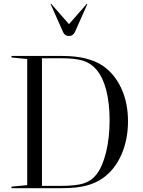

<svg xmlns="http://www.w3.org/2000/svg" viewBox="-20 -982 744 1002"><path d="M648 -349Q648 -254 614 -176Q580 -98 519 -54Q480 -26 429.5 -13Q379 0 306 0H40V-8L122 -16V-674L40 -682V-690H306Q442 -690 519 -637Q580 -594 614 -519Q648 -444 648 -349ZM552 -354Q552 -443 534.5 -511Q517 -579 483 -619Q455 -652 414 -665Q373 -678 297 -678H199V-12H297Q377 -12 417 -25Q457 -38 483 -71Q515 -112 533.5 -187.5Q552 -263 552 -354ZM340 -794Q318 -794 309 -815L244 -961L247 -962L340 -856L433 -962L436 -961L371 -815Q361 -794 340 -794Z"/></svg>

Font: Libre Caslon Display
Style: Regular
Weight: 400
Designer: Pablo Impallari, Rodrigo Fuenzalida
Foundry: Pablo Impallari, Rodrigo Fuenzalida
Version: Version 1.100; ttfautohint (v1.6) -l 8 -r 50 -G 200 -x 14 -D